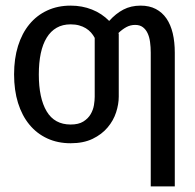

<svg xmlns="http://www.w3.org/2000/svg" viewBox="-20 -505 695 686"><path d="M604.5 161.1H518.6V-316.9Q518.6 -336.9 516.1 -355Q513.7 -373 507.3 -386.5Q501 -399.9 490.2 -408Q479.5 -416 462.9 -416Q445.8 -416 431.2 -408Q416.5 -399.9 402.8 -386.7L404.3 -384.8V-159.7Q404.3 -132.8 394.8 -103.5Q385.3 -74.2 364.5 -49.6Q343.8 -24.9 311 -9Q278.3 6.8 232.4 6.8Q186 6.8 148.7 -10.5Q111.3 -27.8 85 -59.8Q58.6 -91.8 44.4 -137.2Q30.3 -182.6 30.3 -239.3Q30.3 -295.4 44.4 -340.8Q58.6 -386.2 85 -418.2Q111.3 -450.2 148.7 -467.5Q186 -484.9 232.4 -484.9Q273.4 -484.9 308.6 -470.9Q343.8 -457 370.1 -430.2Q393.6 -456.5 420.7 -470.7Q447.8 -484.9 482.4 -484.9Q513.7 -484.9 536.6 -472.9Q559.6 -460.9 574.7 -439Q589.8 -417 597.2 -386Q604.5 -355 604.5 -316.9ZM232.4 -60.1Q260.7 -60.1 277.8 -70.8Q294.9 -81.5 304 -97.2Q313 -112.8 315.7 -129.6Q318.4 -146.5 318.4 -159.2V-369.6Q313 -379.9 305.2 -388.7Q297.4 -397.5 286.6 -404.1Q275.9 -410.6 262.5 -414.3Q249 -418 232.4 -418Q203.6 -418 182.4 -405.8Q161.1 -393.6 147 -370.6Q132.8 -347.7 125.7 -314.5Q118.7 -281.2 118.7 -238.8Q118.7 -154.3 146.7 -107.2Q174.8 -60.1 232.4 -60.1Z"/></svg>

Font: Carlito
Style: Regular
Weight: 400
Designer: Lukasz Dziedzic
Foundry: tyPoland Lukasz Dziedzic
Version: Version 1.103; Beta1; all basic design good, some composites